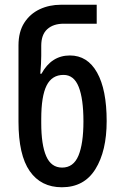

<svg xmlns="http://www.w3.org/2000/svg" viewBox="-20 -780 511 810"><path d="M241 10Q153 10 105.5 -58Q58 -126 58 -267V-588Q58 -646 82.5 -684Q107 -722 147.5 -741Q188 -760 237 -760H388V-680H249Q205 -680 179.5 -657Q154 -634 154 -587V-545Q154 -529 153 -511Q152 -493 150 -469H155Q197 -546 275 -546Q349 -546 389.5 -474Q430 -402 430 -269Q430 -143 382.5 -66.5Q335 10 241 10ZM242 -73Q290 -73 311 -123.5Q332 -174 332 -268Q332 -363 312 -413.5Q292 -464 248 -464Q199 -464 176.5 -419Q154 -374 154 -278V-261Q154 -169 175 -121Q196 -73 242 -73Z"/></svg>

Font: Noto Sans Georgian ExtraCondensed Medium
Style: Regular
Weight: 500
Width: 2
Designer: Monotype Design Team, Akaki Razmadze
Foundry: Google LLC
Version: Version 2.005; ttfautohint (v1.8.4.7-5d5b)